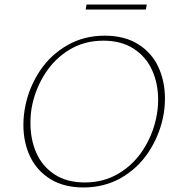

<svg xmlns="http://www.w3.org/2000/svg" viewBox="-20 -820 776 845"><path d="M83 -270Q83 -313 92 -356Q109 -438 155.5 -508Q202 -578 275.5 -620.5Q349 -663 441 -663Q528 -663 588 -625.5Q648 -588 677 -525Q706 -462 706 -386Q706 -343 697 -301Q679 -218 632 -148Q585 -78 512 -36.5Q439 5 347 5Q261 5 201.5 -32Q142 -69 112.5 -131Q83 -193 83 -270ZM667 -299Q676 -340 676 -381Q676 -452 649.5 -511Q623 -570 568.5 -605.5Q514 -641 435 -641Q352 -641 287 -602Q222 -563 180 -498.5Q138 -434 122 -359Q114 -323 114 -278Q114 -206 140 -147Q166 -88 220 -52.5Q274 -17 353 -17Q436 -17 501.5 -56Q567 -95 609 -159.5Q651 -224 667 -299ZM361 -800H626L622 -778H357Z"/></svg>

Font: Ysabeau Extralight
Style: Italic
Weight: 200
Italic angle: -12°
Designer: Christian Thalmann (Catharsis Fonts)
Version: Version 0.003